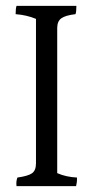

<svg xmlns="http://www.w3.org/2000/svg" viewBox="-20 -680 315 651"><path d="M174 -585V-93Q203 -80 241 -78Q241 -76 241 -69.5Q241 -63 238 -49H36Q34 -65 39 -78Q75 -83 88.5 -92.5Q102 -102 102 -126V-616Q71 -629 33 -632Q33 -651 36 -660H239Q239 -640 236 -632Q202 -628 188 -618Q174 -608 174 -585Z"/></svg>

Font: Halant
Style: Regular
Weight: 400
Designer: Hitesh Malaviya (Devanagari), Satya Rajpurohit (Latin)
Foundry: Indian Type Foundry
Version: Version 1.101;PS 1.0;hotconv 1.0.78;makeotf.lib2.5.61930; tt